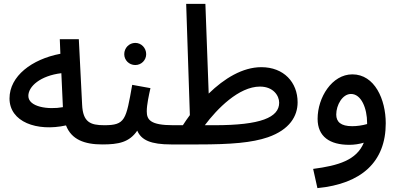

<svg xmlns="http://www.w3.org/2000/svg" viewBox="-20 -739 2059 989"><path d="M507 5C542 5 566 -19 566 -47C566 -73 551 -94 517 -94C445 -94 407 -110 403 -200L386 -537H288L291 -462C144 -434 29 -347 29 -232C29 -111 170 -60 320 -93C348 -20 415 5 507 5ZM126 -245C126 -294 188 -349 296 -362L304 -187C228 -173 126 -188 126 -245Z M677 -404C708 -404 733 -429 733 -460C733 -492 708 -518 677 -518C645 -518 620 -492 620 -460C620 -429 645 -404 677 -404ZM507 5C591 5 646 -6 687 -66C708 -17 757 5 862 5C898 5 921 -19 921 -47C921 -73 907 -94 872 -94C753 -94 736 -123 736 -166C736 -199 747 -250 755 -285L661 -302C629 -122 626 -94 517 -94Z M862 5H1000C1172 5 1278 -4 1360 -32C1472 -71 1513 -141 1513 -212C1513 -315 1442 -393 1326 -393C1230 -393 1135 -335 1055 -257L1038 -719H939L958 -146C945 -129 933 -111 922 -94H872ZM1319 -293C1388 -293 1418 -246 1418 -210C1418 -134 1323 -94 1085 -94H1035C1098 -178 1210 -293 1319 -293Z M1615 230C1842 208 1967 95 1967 -104C1967 -227 1910 -356 1795 -356C1690 -356 1616 -237 1616 -127C1616 -35 1679 7 1779 7C1805 7 1831 3 1854 -4C1817 86 1723 114 1593 131ZM1712 -149C1712 -198 1744 -255 1788 -255C1841 -255 1871 -181 1871 -106V-100C1847 -93 1819 -89 1794 -89C1736 -89 1712 -111 1712 -149Z"/></svg>

Font: Noto Sans Arabic UI Md
Style: Regular
Weight: 500
Designer: Monotype Design Team, Nadine Chahine and Nizar Qandah
Foundry: Monotype Imaging Inc.
Version: Version 2.010